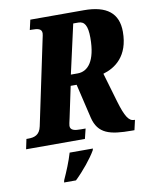

<svg xmlns="http://www.w3.org/2000/svg" viewBox="-120 -787 850 1080"><g transform="rotate(-10 304.5 -246.5)"><path d="M-21 0H315L329 -57H302C268 -57 242 -61 242 -87C242 -94 245 -106 251 -133L288 -308H322L368 -113C391 -17 458 0 583 0H598L611 -57H606C576 -57 556 -88 530 -176L481 -343C550 -363 630 -417 630 -557C630 -663 565 -714 435 -714H129L116 -657H127C161 -657 184 -653 184 -627C184 -621 182 -612 177 -589L77 -114C67 -65 35 -57 2 -57H-9ZM339 -370H300L363 -651H392C427 -651 444 -625 444 -555C444 -421 397 -370 339 -370ZM160 208 157 221H225C273 175 323 113 347 71L350 61H217C203 109 181 162 160 208Z"/></g></svg>

Font: Noto Serif ExtraCondensed Black
Style: Italic
Weight: 900
Width: 2
Italic angle: -12°
Designer: Monotype Design Team
Foundry: Monotype Imaging Inc.
Version: Version 2.014